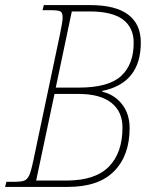

<svg xmlns="http://www.w3.org/2000/svg" viewBox="-37 -734 614 754"><path d="M-12 -20H17Q46 -20 58 -24.5Q70 -29 77.5 -45Q85 -61 94 -104L198 -597Q209 -649 209 -665Q209 -684 200.5 -689Q192 -694 161 -694H130L135 -714H317Q417 -714 466.5 -676.5Q516 -639 516 -567Q516 -408 365 -377L364 -374Q412 -363 442 -325Q472 -287 472 -231Q472 -123 411 -61.5Q350 0 230 0H-17ZM273 -390Q389 -390 438.5 -435.5Q488 -481 488 -566Q488 -626 445.5 -657.5Q403 -689 316 -689H245L182 -390ZM224 -25Q337 -25 390.5 -79.5Q444 -134 444 -233Q444 -296 400 -330.5Q356 -365 273 -365H177L105 -25Z"/></svg>

Font: Noto Serif NarrowThin
Style: Italic
Weight: 250
Width: 4
Italic angle: -12°
Designer: Monotype Design Team
Foundry: Monotype Imaging Inc.
Version: Version 1.001